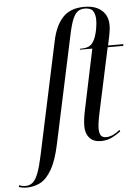

<svg xmlns="http://www.w3.org/2000/svg" viewBox="-191 -819 802 1108"><g transform="rotate(-5 209.5 -265.0)"><path d="M-81 240Q-93 240 -106 238Q-119 236 -127 232L-124 222Q-110 230 -87 230Q-63 230 -45.5 215Q-28 200 -14 163.5Q0 127 14 61L153 -590Q171 -676 214.5 -723Q258 -770 340 -770Q404 -770 440 -738.5Q476 -707 476 -653Q476 -624 468 -587L457 -536H546L544 -526H454L375 -158Q366 -116 363.5 -96Q361 -76 361 -62Q361 -36 370 -23Q379 -10 401 -10Q420 -10 440.5 -19.5Q461 -29 480 -45L484 -36Q459 -17 431 -3.5Q403 10 368 10Q326 10 303 -15.5Q280 -41 280 -83Q280 -104 283 -127.5Q286 -151 295 -192L365 -526H293L294 -531Q322 -531 339 -537Q356 -543 366 -556Q378 -571 386 -594.5Q394 -618 398 -644Q402 -670 402 -690Q402 -720 389.5 -740Q377 -760 341 -760Q318 -760 301.5 -748.5Q285 -737 272 -706.5Q259 -676 247 -619L114 3Q94 98 64.5 149.5Q35 201 -1.5 220.5Q-38 240 -81 240Z"/></g></svg>

Font: Noto Serif Display ExtraCondensed
Style: Italic
Weight: 400
Width: 2
Italic angle: -12°
Designer: Monotype Design Team
Foundry: Monotype Imaging Inc.
Version: Version 2.009